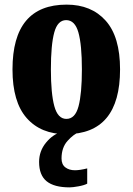

<svg xmlns="http://www.w3.org/2000/svg" viewBox="-20 -570 573 830"><path d="M265 10Q157 10 95.5 -59.5Q34 -129 34 -270Q34 -550 268 -550Q375 -550 437 -480.5Q499 -411 499 -270Q499 10 265 10ZM267 -56Q305 -56 319.5 -110.5Q334 -165 334 -270Q334 -376 319 -429.5Q304 -483 266 -483Q229 -483 214.5 -429.5Q200 -376 200 -270Q200 -165 215 -110.5Q230 -56 267 -56ZM281 240Q214 240 181.5 213.5Q149 187 149 130Q149 83 179 46.5Q209 10 247 0H324Q298 10 272 39Q246 68 246 115Q246 141 262.5 153.5Q279 166 304 166Q325 166 357 158V224Q344 231 319 235.5Q294 240 281 240Z"/></svg>

Font: Noto Serif ExtraCondensed Black
Style: Regular
Weight: 900
Width: 2
Designer: Monotype Design Team
Foundry: Monotype Imaging Inc.
Version: Version 2.015; ttfautohint (v1.8.4.7-5d5b)